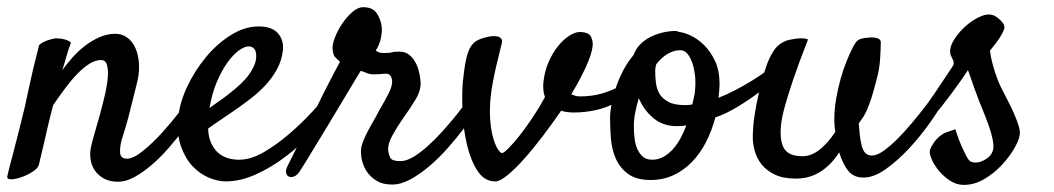

<svg xmlns="http://www.w3.org/2000/svg" viewBox="-40 -483 2942 536"><path d="M290 24.4Q267.6 24.4 251.5 16.1Q235.4 7.8 225.6 -5.9Q215.8 -19.5 212.9 -37.6Q210 -55.7 214.8 -76.2Q217.8 -89.8 224.6 -112.8Q231.4 -135.7 238.8 -162.6Q246.1 -189.5 252.4 -216.3Q258.8 -243.2 260.7 -265.1Q262.7 -287.1 258.8 -301.3Q254.9 -315.4 242.2 -315.4Q226.6 -315.4 210 -305.2Q193.4 -294.9 176.3 -277.3Q159.2 -259.8 142.1 -236.8Q125 -213.9 108.4 -189.5Q99.6 -156.2 93.8 -131.3Q87.9 -106.4 83.5 -86.4Q79.1 -66.4 75.2 -51.3Q71.3 -36.1 68.4 -22.5Q65.4 -12.7 50.8 -3.4Q36.1 5.9 19.5 11.7Q2.9 17.6 -9.3 17.6Q-21.5 17.6 -19.5 8.8Q-18.6 2.9 -13.2 -17.6Q-7.8 -38.1 -0.5 -65.9Q6.8 -93.8 14.6 -125Q22.5 -156.2 29.3 -184.6Q34.2 -207 40 -234.4Q44.9 -257.8 52.2 -289.1Q59.6 -320.3 69.3 -357.4Q76.2 -363.3 83.5 -366.7Q90.8 -370.1 98.6 -372.1Q106.4 -375 115.2 -376Q123 -376 130.9 -375Q137.7 -374 145 -371.6Q152.3 -369.1 158.2 -364.3Q155.3 -357.4 151.4 -345.2Q147.5 -333 143.6 -319.3Q139.6 -303.7 133.8 -287.1Q146.5 -304.7 162.6 -322.8Q178.7 -340.8 197.8 -355.5Q216.8 -370.1 238.3 -379.4Q259.8 -388.7 282.2 -388.7Q300.8 -388.7 315.4 -377.9Q330.1 -367.2 338.4 -348.1Q346.7 -329.1 348.1 -302.7Q349.6 -276.4 340.8 -245.1L330.1 -202.1Q325.2 -181.6 317.9 -153.8Q310.5 -126 299.8 -92.8Q293.9 -71.3 295.4 -55.7Q296.9 -40 314.5 -40Q332 -40 358.9 -61.5Q385.7 -83 413.1 -113.3Q440.4 -143.6 464.8 -175.3Q489.3 -207 502 -226.6Q510.7 -239.3 518.6 -243.2Q526.4 -247.1 530.8 -244.1Q535.2 -241.2 535.2 -231Q535.2 -220.7 527.3 -205.1Q520.5 -191.4 506.3 -168.9Q492.2 -146.5 472.7 -121.1Q453.1 -95.7 430.7 -69.8Q408.2 -43.9 383.8 -22.9Q359.4 -2 335.4 11.2Q311.5 24.4 290 24.4Z M904.3 -203.1Q875 -160.2 837.9 -119.6Q800.8 -79.1 759.3 -47.4Q717.8 -15.6 674.3 3.9Q630.9 23.4 589.8 23.4Q568.4 23.4 543.5 13.2Q518.6 2.9 498 -18.6Q477.5 -40 465.3 -74.2Q453.1 -108.4 458 -157.2Q461.9 -197.3 482.9 -241.7Q503.9 -286.1 534.7 -323.2Q565.4 -360.4 604 -384.8Q642.6 -409.2 681.6 -409.2Q718.8 -409.2 735.4 -390.6Q752 -372.1 750 -344.7Q747.1 -314.5 732.9 -289.1Q718.8 -263.7 699.2 -243.2Q679.7 -222.7 657.7 -206.1Q635.7 -189.5 616.2 -175.8Q594.7 -161.1 575.2 -147.9Q555.7 -134.8 541 -124Q542 -99.6 549.8 -83Q557.6 -66.4 569.3 -56.2Q581.1 -45.9 596.2 -41.5Q611.3 -37.1 627 -37.1Q660.2 -37.1 696.3 -58.1Q732.4 -79.1 767.1 -108.9Q801.8 -138.7 831.5 -170.9Q861.3 -203.1 880.9 -226.6Q887.7 -234.4 895 -235.8Q902.3 -237.3 906.7 -233.9Q911.1 -230.5 911.1 -222.2Q911.1 -213.9 904.3 -203.1ZM654.3 -353.5Q642.6 -353.5 626.5 -341.8Q610.4 -330.1 594.7 -308.1Q579.1 -286.1 565.4 -254.4Q551.8 -222.7 544.9 -181.6Q556.6 -190.4 570.3 -199.7Q584 -209 597.7 -219.7Q639.6 -252 656.2 -276.4Q672.9 -300.8 674.8 -318.4Q676.8 -336.9 670.9 -345.2Q665 -353.5 654.3 -353.5Z M796.9 -4.9Q790 5.9 781.7 9.3Q773.4 12.7 767.1 10.3Q760.7 7.8 758.8 0Q756.8 -7.8 762.7 -19.5Q765.6 -25.4 775.9 -45.9Q786.1 -66.4 800.3 -95.2Q814.5 -124 831.1 -157.7Q847.7 -191.4 862.8 -221.7Q877.9 -252 890.6 -275.9Q903.3 -299.8 909.2 -310.5Q898.4 -320.3 894.5 -324.7Q890.6 -329.1 888.7 -343.8Q886.7 -356.4 894.5 -377Q902.3 -397.5 915 -416.5Q927.7 -435.5 943.4 -449.2Q959 -462.9 973.6 -462.9Q1001 -462.9 1012.2 -445.3Q1023.4 -427.7 1025.4 -409.2Q1027.3 -396.5 1023.4 -377Q1019.5 -357.4 1008.8 -341.8Q1011.7 -339.8 1016.6 -337.4Q1021.5 -335 1032.2 -335Q1047.9 -335 1054.2 -336.9Q1060.5 -338.9 1074.2 -338.9Q1090.8 -338.9 1101.6 -330.6Q1112.3 -322.3 1119.1 -310.1Q1126 -297.9 1129.4 -283.7Q1132.8 -269.5 1133.8 -257.8Q1136.7 -233.4 1121.1 -207Q1105.5 -180.7 1083 -149.4Q1069.3 -129.9 1055.7 -105.5Q1042 -81.1 1043.9 -61.5Q1045.9 -48.8 1050.8 -41Q1055.7 -33.2 1078.1 -33.2Q1094.7 -33.2 1114.7 -45.4Q1134.8 -57.6 1155.8 -76.7Q1176.8 -95.7 1197.3 -118.7Q1217.8 -141.6 1235.4 -163.6Q1252.9 -185.5 1265.1 -203.1Q1277.3 -220.7 1283.2 -228.5Q1288.1 -236.3 1295.9 -239.3Q1303.7 -242.2 1309.6 -239.3Q1315.4 -236.3 1316.9 -227.5Q1318.4 -218.8 1309.6 -204.1Q1303.7 -194.3 1289.6 -172.9Q1275.4 -151.4 1255.4 -125Q1235.4 -98.6 1210.9 -70.8Q1186.5 -43 1159.7 -20Q1132.8 2.9 1106 17.6Q1079.1 32.2 1054.7 32.2Q1029.3 32.2 1012.7 22.5Q996.1 12.7 985.8 -1.5Q975.6 -15.6 971.2 -32.7Q966.8 -49.8 967.8 -64.5Q968.8 -76.2 974.1 -89.4Q979.5 -102.5 986.8 -116.7Q994.1 -130.9 1002.4 -145Q1010.7 -159.2 1017.6 -172.9Q1034.2 -201.2 1044.4 -221.2Q1054.7 -241.2 1054.7 -254.9Q1054.7 -263.7 1050.8 -270.5Q1046.9 -277.3 1038.1 -277.3Q1032.2 -277.3 1029.8 -276.9Q1027.3 -276.4 1024.9 -276.4Q1022.5 -276.4 1018.1 -275.9Q1013.7 -275.4 1004.9 -275.4Q992.2 -275.4 983.4 -279.3Q974.6 -283.2 966.8 -285.2Q962.9 -278.3 949.2 -255.9Q935.5 -233.4 917.5 -203.1Q899.4 -172.9 879.4 -139.6Q859.4 -106.4 841.8 -77.6Q824.2 -48.8 812 -28.8Q799.8 -8.8 796.9 -4.9Z M1526.4 -173.8Q1501 -136.7 1474.1 -101.6Q1447.3 -66.4 1422.4 -38.6Q1397.5 -10.7 1376.5 6.3Q1355.5 23.4 1342.8 23.4Q1312.5 23.4 1293.5 -5.4Q1274.4 -34.2 1264.2 -76.7Q1253.9 -119.1 1251.5 -167.5Q1249 -215.8 1252 -253.9Q1255.9 -292 1260.7 -314.9Q1265.6 -337.9 1272.9 -350.6Q1280.3 -363.3 1290.5 -369.1Q1300.8 -375 1316.4 -378.9Q1323.2 -380.9 1332 -381.8Q1340.8 -382.8 1348.1 -381.3Q1355.5 -379.9 1359.4 -375Q1363.3 -370.1 1360.4 -360.4Q1358.4 -351.6 1354 -334.5Q1349.6 -317.4 1344.7 -295.9Q1339.8 -274.4 1335.4 -251Q1331.1 -227.5 1329.1 -206.1Q1326.2 -168.9 1329.1 -141.1Q1332 -113.3 1337.9 -94.2Q1343.8 -75.2 1350.6 -65.4Q1357.4 -55.7 1361.3 -55.7Q1366.2 -55.7 1379.4 -68.8Q1392.6 -82 1409.7 -103.5Q1426.8 -125 1445.8 -153.3Q1464.8 -181.6 1481.4 -211.9Q1475.6 -227.5 1476.6 -249Q1479.5 -282.2 1491.2 -309.1Q1502.9 -335.9 1518.1 -354.5Q1533.2 -373 1549.3 -383.3Q1565.4 -393.6 1578.1 -393.6Q1603.5 -393.6 1609.9 -380.4Q1616.2 -367.2 1614.3 -353.5Q1612.3 -333 1596.2 -297.4Q1580.1 -261.7 1554.7 -219.7Q1559.6 -217.8 1565.4 -215.8Q1571.3 -213.9 1579.1 -213.9Q1612.3 -213.9 1639.2 -221.7Q1666 -229.5 1686 -240.2Q1706.1 -251 1720.2 -263.2Q1734.4 -275.4 1743.2 -283.2Q1749 -289.1 1754.9 -289.1Q1760.7 -289.1 1764.6 -286.1Q1768.6 -283.2 1768.6 -277.3Q1768.6 -271.5 1762.7 -264.6Q1727.5 -221.7 1677.2 -195.3Q1627 -168.9 1559.6 -168.9Q1553.7 -168.9 1544.9 -169.9Q1536.1 -170.9 1526.4 -173.8Z M1957 -155.3Q1947.3 -118.2 1930.7 -85.9Q1914.1 -53.7 1891.1 -30.3Q1868.2 -6.8 1839.4 6.3Q1810.5 19.5 1776.4 19.5Q1736.3 19.5 1713.4 2.4Q1690.4 -14.6 1679.2 -40Q1668 -65.4 1665.5 -95.7Q1663.1 -126 1663.1 -152.3Q1663.1 -170.9 1667.5 -193.4Q1671.9 -215.8 1679.7 -239.3Q1687.5 -262.7 1699.7 -286.1Q1711.9 -309.6 1728.5 -329.1Q1734.4 -345.7 1746.6 -358.4Q1758.8 -371.1 1774.9 -379.4Q1791 -387.7 1809.6 -392.1Q1828.1 -396.5 1845.7 -396.5Q1848.6 -396.5 1851.1 -395.5Q1853.5 -394.5 1856.4 -393.6Q1869.1 -392.6 1888.2 -383.8Q1907.2 -375 1925.3 -357.4Q1943.4 -339.8 1956.1 -313Q1968.8 -286.1 1968.8 -248Q1968.8 -240.2 1967.8 -229Q1966.8 -217.8 1965.8 -210Q1988.3 -218.8 2012.7 -231.4Q2037.1 -244.1 2060.1 -258.3Q2083 -272.5 2102.5 -287.1Q2122.1 -301.8 2133.8 -313.5Q2143.6 -322.3 2150.4 -323.2Q2157.2 -324.2 2160.2 -319.3Q2163.1 -314.5 2161.1 -305.7Q2159.2 -296.9 2150.4 -286.1Q2145.5 -280.3 2125.5 -262.7Q2105.5 -245.1 2078.1 -224.6Q2050.8 -204.1 2018.6 -184.6Q1986.3 -165 1957 -155.3ZM1792 -303.7Q1789.1 -294.9 1789.1 -285.2Q1789.1 -269.5 1791 -252.4Q1793 -235.4 1800.8 -221.7Q1808.6 -208 1825.7 -198.7Q1842.8 -189.5 1873 -189.5Q1877.9 -189.5 1882.8 -189.9Q1887.7 -190.4 1892.6 -191.4Q1895.5 -204.1 1897.9 -214.4Q1900.4 -224.6 1900.4 -232.4Q1902.3 -251 1900.4 -270.5Q1898.4 -290 1893.1 -306.2Q1887.7 -322.3 1879.4 -332.5Q1871.1 -342.8 1859.4 -342.8Q1840.8 -342.8 1823.7 -332.5Q1806.6 -322.3 1792 -303.7ZM1729.5 -131.8Q1729.5 -114.3 1731.4 -97.2Q1733.4 -80.1 1739.3 -66.9Q1745.1 -53.7 1754.9 -45.4Q1764.6 -37.1 1780.3 -37.1Q1797.9 -37.1 1812.5 -45.4Q1827.1 -53.7 1838.9 -66.9Q1850.6 -80.1 1859.9 -97.2Q1869.1 -114.3 1876 -132.8Q1869.1 -131.8 1862.8 -131.3Q1856.4 -130.9 1848.6 -130.9Q1811.5 -130.9 1784.7 -152.8Q1757.8 -174.8 1743.2 -209Q1737.3 -188.5 1733.4 -168.9Q1729.5 -149.4 1729.5 -131.8Z M2182.6 15.6Q2145.5 15.6 2122.1 3.9Q2098.6 -7.8 2085.4 -24.9Q2072.3 -42 2066.9 -62Q2061.5 -82 2061.5 -98.6Q2061.5 -127.9 2066.4 -160.6Q2071.3 -193.4 2078.1 -221.2Q2085 -249 2090.3 -268.6Q2095.7 -288.1 2097.7 -293Q2106.4 -321.3 2120.6 -342.3Q2134.8 -363.3 2160.2 -371.1Q2169.9 -373 2180.7 -375Q2189.5 -376 2198.7 -376Q2208 -376 2215.8 -373Q2189.5 -305.7 2174.3 -260.7Q2159.2 -215.8 2151.4 -187.5Q2142.6 -155.3 2140.6 -135.7Q2135.7 -91.8 2148.4 -69.3Q2161.1 -46.9 2200.2 -46.9Q2225.6 -46.9 2249 -65.9Q2272.5 -85 2292 -115.2Q2289.1 -130.9 2289.1 -147.5Q2289.1 -178.7 2294.4 -208.5Q2299.8 -238.3 2307.1 -264.2Q2314.5 -290 2322.8 -310.5Q2331.1 -331.1 2336.9 -342.8Q2347.7 -366.2 2356.4 -371.6Q2365.2 -377 2384.8 -377.9Q2392.6 -378.9 2397.9 -378.4Q2403.3 -377.9 2407.2 -377Q2418.9 -374 2418.9 -365.2Q2418.9 -349.6 2417 -318.4Q2415 -287.1 2405.3 -253.9Q2398.4 -226.6 2392.1 -207.5Q2385.7 -188.5 2379.9 -175.3Q2374 -162.1 2368.2 -153.8Q2362.3 -145.5 2357.4 -138.7Q2359.4 -109.4 2362.3 -91.8Q2365.2 -74.2 2369.6 -64.9Q2374 -55.7 2380.4 -52.2Q2386.7 -48.8 2394.5 -48.8Q2408.2 -48.8 2426.8 -62Q2445.3 -75.2 2465.3 -95.2Q2485.4 -115.2 2505.4 -139.2Q2525.4 -163.1 2542 -184.6Q2558.6 -206.1 2570.3 -222.2Q2582 -238.3 2585 -242.2Q2591.8 -251 2598.1 -252.9Q2604.5 -254.9 2608.4 -251.5Q2612.3 -248 2612.8 -240.7Q2613.3 -233.4 2608.4 -224.6Q2588.9 -187.5 2560.1 -146Q2531.2 -104.5 2498.5 -69.3Q2465.8 -34.2 2432.6 -10.7Q2399.4 12.7 2370.1 12.7Q2343.8 12.7 2328.6 -5.4Q2313.5 -23.4 2302.7 -57.6Q2280.3 -22.5 2250 -3.4Q2219.7 15.6 2182.6 15.6Z M2668 -33.2Q2673.8 -29.3 2683.1 -29.3Q2692.4 -29.3 2701.7 -33.2Q2710.9 -37.1 2719.2 -43.9Q2727.5 -50.8 2731.4 -61.5Q2735.4 -72.3 2731.4 -92.3Q2727.5 -112.3 2719.2 -135.3Q2710.9 -158.2 2701.2 -181.6Q2691.4 -205.1 2684.6 -224.6Q2678.7 -239.3 2674.8 -252Q2670.9 -262.7 2667.5 -272.9Q2664.1 -283.2 2662.1 -287.1Q2657.2 -279.3 2645 -261.7Q2632.8 -244.1 2618.7 -225.1Q2604.5 -206.1 2591.8 -189.9Q2579.1 -173.8 2574.2 -168Q2566.4 -159.2 2559.1 -157.7Q2551.8 -156.2 2546.9 -160.6Q2542 -165 2541.5 -173.3Q2541 -181.6 2548.8 -193.4Q2554.7 -201.2 2566.4 -218.3Q2578.1 -235.4 2589.8 -253.4Q2601.6 -271.5 2611.3 -285.6Q2621.1 -299.8 2622.1 -302.7Q2624 -310.5 2616.7 -323.2Q2609.4 -335.9 2614.3 -352.5Q2618.2 -366.2 2631.8 -384.3Q2645.5 -402.3 2664.1 -417Q2682.6 -431.6 2702.1 -439Q2721.7 -446.3 2737.3 -438.5Q2750 -430.7 2757.8 -421.4Q2765.6 -412.1 2763.7 -402.3Q2761.7 -397.5 2757.8 -389.6Q2753.9 -381.8 2746.1 -370.6Q2738.3 -359.4 2723.6 -341.8Q2726.6 -319.3 2731.9 -300.8Q2737.3 -282.2 2742.2 -268.6Q2748 -252 2754.9 -238.3Q2763.7 -220.7 2773.4 -202.1Q2783.2 -183.6 2791 -165.5Q2798.8 -147.5 2803.7 -131.8Q2808.6 -116.2 2806.6 -105.5Q2803.7 -88.9 2789.6 -65.4Q2775.4 -42 2754.4 -20Q2733.4 2 2706.5 17.6Q2679.7 33.2 2650.4 33.2Q2629.9 33.2 2610.8 20.5Q2591.8 7.8 2578.6 -9.3Q2565.4 -26.4 2559.1 -43Q2552.7 -59.6 2557.6 -68.4Q2563.5 -80.1 2568.4 -86.9Q2573.2 -93.8 2583 -102.5Q2586.9 -105.5 2592.8 -109.4Q2597.7 -112.3 2606.4 -115.2Q2615.2 -118.2 2627 -122.1Q2636.7 -91.8 2644.5 -74.7Q2652.3 -57.6 2657.2 -47.9Q2663.1 -37.1 2668 -33.2Z"/></svg>

Font: Satisfy
Style: Regular
Weight: 400
Designer: Font Diner, Inc
Foundry: Font Diner, Inc
Version: Version 1.000